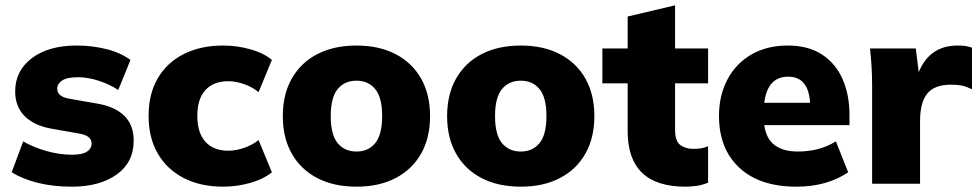

<svg xmlns="http://www.w3.org/2000/svg" viewBox="-20 -690 3670 721"><path d="M250 11Q179 11 121.5 -3.5Q64 -18 24 -43L67 -159Q105 -137 154 -123Q203 -109 251 -109Q289 -109 306.5 -120.5Q324 -132 324 -151Q324 -180 280 -188L172 -207Q107 -219 72 -254.5Q37 -290 37 -347Q37 -424 99.5 -471.5Q162 -519 268 -519Q325 -519 378 -506Q431 -493 470 -465L424 -352Q393 -373 351.5 -386.5Q310 -400 274 -400Q231 -400 213 -387.5Q195 -375 195 -357Q195 -328 237 -320L345 -301Q411 -290 446.5 -255.5Q482 -221 482 -162Q482 -80 418 -34.5Q354 11 250 11Z M818 11Q734 11 671 -21Q608 -53 573 -112.5Q538 -172 538 -255Q538 -338 573 -397Q608 -456 671 -487.5Q734 -519 818 -519Q870 -519 920 -505Q970 -491 1001 -465L951 -344Q928 -363 897 -374Q866 -385 837 -385Q782 -385 751.5 -352Q721 -319 721 -255Q721 -191 751.5 -157.5Q782 -124 837 -124Q865 -124 896 -134.5Q927 -145 951 -164L1001 -43Q969 -17 919 -3Q869 11 818 11Z M1319 11Q1234 11 1172 -21Q1110 -53 1076 -112.5Q1042 -172 1042 -254Q1042 -336 1076 -395.5Q1110 -455 1172 -487Q1234 -519 1319 -519Q1403 -519 1465 -487Q1527 -455 1561 -395.5Q1595 -336 1595 -254Q1595 -172 1561 -112.5Q1527 -53 1465 -21Q1403 11 1319 11ZM1319 -121Q1363 -121 1389 -152.5Q1415 -184 1415 -254Q1415 -324 1389 -355.5Q1363 -387 1319 -387Q1274 -387 1248 -355.5Q1222 -324 1222 -254Q1222 -184 1248 -152.5Q1274 -121 1319 -121Z M1936 11Q1851 11 1789 -21Q1727 -53 1693 -112.5Q1659 -172 1659 -254Q1659 -336 1693 -395.5Q1727 -455 1789 -487Q1851 -519 1936 -519Q2020 -519 2082 -487Q2144 -455 2178 -395.5Q2212 -336 2212 -254Q2212 -172 2178 -112.5Q2144 -53 2082 -21Q2020 11 1936 11ZM1936 -121Q1980 -121 2006 -152.5Q2032 -184 2032 -254Q2032 -324 2006 -355.5Q1980 -387 1936 -387Q1891 -387 1865 -355.5Q1839 -324 1839 -254Q1839 -184 1865 -152.5Q1891 -121 1936 -121Z M2554 11Q2337 11 2337 -197V-377H2242V-508H2337V-628L2515 -670V-508H2639V-377H2515V-204Q2515 -160 2534.5 -145.5Q2554 -131 2583 -131Q2600 -131 2612.5 -133Q2625 -135 2639 -141V-4Q2617 5 2595.5 8Q2574 11 2554 11Z M2971 11Q2833 11 2756.5 -60Q2680 -131 2680 -255Q2680 -332 2712 -392Q2744 -452 2802 -485.5Q2860 -519 2938 -519Q3015 -519 3066.5 -485.5Q3118 -452 3144 -393Q3170 -334 3170 -258V-220H2850Q2857 -169 2889 -145Q2921 -121 2976 -121Q3016 -121 3051 -130Q3086 -139 3119 -159L3165 -43Q3085 11 2971 11ZM2940 -402Q2862 -402 2850 -304H3022Q3016 -402 2940 -402Z M3255 0V-369Q3255 -438 3247 -508H3419L3430 -419Q3471 -519 3576 -519Q3597 -519 3607.5 -517Q3618 -515 3630 -511V-355Q3606 -366 3590.5 -369Q3575 -372 3551 -372Q3489 -372 3462 -338.5Q3435 -305 3435 -236V0Z"/></svg>

Font: Mulish Black
Style: Regular
Weight: 900
Designer: Vernon Adams
Foundry: Vernon Adams
Version: Version 3.603; ttfautohint (v1.8.3)